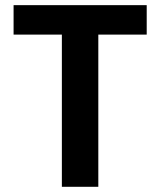

<svg xmlns="http://www.w3.org/2000/svg" viewBox="-20 -718 617 738"><path d="M543.9 -585H357.9V0H217.8V-585H32.2V-698.2H543.9Z"/></svg>

Font: PoppinsZ SemiBold
Style: Regular
Weight: 600
Designer: Ninad Kale (Devanagari), Jonny Pinhorn (Latin)
Foundry: Indian Type Foundry
Version: Version 3.002;FEAKit 1.0